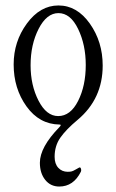

<svg xmlns="http://www.w3.org/2000/svg" viewBox="-20 -445 426 703"><path d="M197 238Q165 238 145.5 213.5Q126 189 126 151Q126 94 197 21Q207 11 198 11Q124 10 77 -55.5Q30 -121 30 -209Q30 -293 78.5 -359Q127 -425 194 -425Q262 -425 309 -358.5Q356 -292 356 -205Q356 -83 264 -6Q222 29 201 59Q180 89 180 129Q180 155 193.5 169.5Q207 184 228 184Q237 184 242.5 182.5Q248 181 256.5 176Q265 171 269 169Q275 165 277 175Q278 180 276 184Q249 238 197 238ZM193 -20Q238 -20 266 -75.5Q294 -131 294 -207Q294 -281 266 -339Q238 -397 194 -397Q151 -397 121.5 -339.5Q92 -282 92 -206Q92 -133 121 -76.5Q150 -20 193 -20Z"/></svg>

Font: Junicode Cond Light
Style: Regular
Weight: 300
Width: 3
Designer: Peter S. Baker
Version: Version 2.201